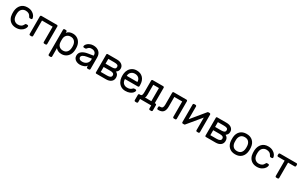

<svg xmlns="http://www.w3.org/2000/svg" viewBox="292 -2374 6873 4407"><g transform="rotate(30 3729.0 -170.0)"><path d="M420 -154Q427 -169 434 -175Q441 -181 453 -181H483Q494 -181 502 -173.5Q510 -166 510 -156Q510 -122 483 -83Q456 -44 405 -17Q354 10 285 10Q214 10 162 -20Q110 -50 82 -102.5Q54 -155 51 -220Q50 -232 50 -266Q50 -290 51 -300Q60 -402 120 -466Q180 -530 285 -530Q354 -530 404.5 -503.5Q455 -477 481.5 -438.5Q508 -400 510 -366Q511 -355 502.5 -347Q494 -339 483 -339H453Q441 -339 434 -345Q427 -351 420 -366Q385 -444 285 -444Q230 -444 189 -407Q148 -370 142 -295Q141 -284 141 -259Q141 -236 142 -225Q149 -150 189.5 -113Q230 -76 285 -76Q385 -76 420 -154Z M1094 -493V-27Q1094 -16 1086 -8Q1078 0 1067 0H1030Q1019 0 1011 -8Q1003 -16 1003 -27V-434H721V-27Q721 -16 713 -8Q705 0 694 0H657Q646 0 638 -8Q630 -16 630 -27V-493Q630 -504 638 -512Q646 -520 657 -520H1067Q1078 -520 1086 -512Q1094 -504 1094 -493Z M1335 163Q1335 174 1327 182Q1319 190 1308 190H1271Q1260 190 1252 182Q1244 174 1244 163V-493Q1244 -504 1252 -512Q1260 -520 1271 -520H1308Q1319 -520 1327 -512Q1335 -504 1335 -493V-462Q1386 -530 1490 -530Q1552 -530 1602.5 -501Q1653 -472 1683.5 -418Q1714 -364 1717 -292Q1718 -282 1718 -260Q1718 -237 1717 -227Q1714 -155 1683.5 -101.5Q1653 -48 1603 -19Q1553 10 1490 10Q1434 10 1395.5 -9.5Q1357 -29 1335 -58ZM1480 -76Q1545 -76 1583.5 -118Q1622 -160 1626 -232Q1627 -242 1627 -260Q1627 -278 1626 -288Q1622 -360 1583.5 -402Q1545 -444 1480 -444Q1418 -444 1378 -405.5Q1338 -367 1335 -303L1334 -264L1335 -224Q1338 -154 1377 -115Q1416 -76 1480 -76Z M2151 -329V-342Q2151 -391 2118.5 -417.5Q2086 -444 2034 -444Q1994 -444 1971.5 -430.5Q1949 -417 1929 -390Q1923 -382 1916 -379Q1909 -376 1897 -376H1867Q1856 -376 1847.5 -384Q1839 -392 1840 -403Q1843 -433 1869.5 -462.5Q1896 -492 1940 -511Q1984 -530 2034 -530Q2127 -530 2184.5 -478Q2242 -426 2242 -332V-27Q2242 -16 2234 -8Q2226 0 2215 0H2178Q2167 0 2159 -8Q2151 -16 2151 -27V-68Q2135 -32 2083 -11Q2031 10 1979 10Q1928 10 1888 -8.5Q1848 -27 1826.5 -59Q1805 -91 1805 -131Q1805 -206 1861 -248.5Q1917 -291 2010 -306ZM2151 -249 2033 -230Q1968 -220 1932 -197.5Q1896 -175 1896 -141Q1896 -116 1919 -96Q1942 -76 1989 -76Q2061 -76 2106 -117Q2151 -158 2151 -224Z M2388 -500Q2388 -508 2394 -514Q2400 -520 2408 -520H2656Q2741 -520 2789.5 -482Q2838 -444 2838 -381Q2838 -340 2822 -315.5Q2806 -291 2778 -270Q2817 -248 2833 -218.5Q2849 -189 2849 -148Q2849 -78 2800 -39Q2751 0 2667 0H2408Q2400 0 2394 -6Q2388 -12 2388 -20ZM2479 -306H2643Q2695 -306 2721 -320.5Q2747 -335 2747 -371Q2747 -407 2720 -420Q2693 -433 2638 -433H2479ZM2479 -87H2648Q2758 -87 2758 -154Q2758 -190 2731 -204.5Q2704 -219 2651 -219H2479Z M3412 -277V-250Q3412 -239 3404 -231Q3396 -223 3385 -223H3041V-217Q3043 -151 3081.5 -113.5Q3120 -76 3181 -76Q3231 -76 3258.5 -89Q3286 -102 3308 -126Q3316 -134 3322.5 -137Q3329 -140 3340 -140H3370Q3382 -140 3390 -132Q3398 -124 3397 -113Q3393 -86 3367.5 -57.5Q3342 -29 3294.5 -9.5Q3247 10 3181 10Q3117 10 3067 -19.5Q3017 -49 2987.5 -101Q2958 -153 2952 -218Q2950 -248 2950 -264Q2950 -280 2952 -310Q2958 -372 2987.5 -422Q3017 -472 3066.5 -501Q3116 -530 3181 -530Q3288 -530 3350 -462Q3412 -394 3412 -277ZM3322 -307V-310Q3322 -371 3283.5 -407.5Q3245 -444 3181 -444Q3123 -444 3082.5 -407Q3042 -370 3041 -310V-307Z M3605 -520H3884Q3895 -520 3903 -512Q3911 -504 3911 -493V-86H3930Q3941 -86 3949 -78Q3957 -70 3957 -59V83Q3957 94 3949 102Q3941 110 3930 110H3893Q3882 110 3874 102Q3866 94 3866 83V0H3570V83Q3570 94 3562 102Q3554 110 3543 110H3506Q3495 110 3487 102Q3479 94 3479 83V-59Q3479 -70 3487 -78Q3495 -86 3506 -86H3529Q3559 -86 3569 -112Q3579 -138 3579 -185V-493Q3579 -504 3586.5 -512Q3594 -520 3605 -520ZM3670 -434V-169Q3670 -114 3651 -86H3820V-434Z M4501 -520Q4512 -520 4520 -512Q4528 -504 4528 -493V-27Q4528 -16 4520 -8Q4512 0 4501 0H4464Q4453 0 4445 -8Q4437 -16 4437 -27V-434H4228V-173Q4228 -85 4189.5 -37.5Q4151 10 4061 10H4049Q4038 10 4030 2Q4022 -6 4022 -17V-49Q4022 -60 4030 -68Q4038 -76 4049 -76H4061Q4105 -76 4121 -100.5Q4137 -125 4137 -174V-493Q4137 -504 4145 -512Q4153 -520 4164 -520Z M5051 -27V-362L4760 -11Q4752 0 4738 0H4704Q4693 0 4685.5 -8Q4678 -16 4678 -27V-493Q4678 -504 4686 -512Q4694 -520 4705 -520H4742Q4753 -520 4761 -512Q4769 -504 4769 -493V-155L5060 -509Q5065 -515 5069.5 -517.5Q5074 -520 5082 -520H5115Q5126 -520 5134 -512Q5142 -504 5142 -493V-27Q5142 -16 5134 -8Q5126 0 5115 0H5078Q5067 0 5059 -8Q5051 -16 5051 -27Z M5292 -500Q5292 -508 5298 -514Q5304 -520 5312 -520H5560Q5645 -520 5693.5 -482Q5742 -444 5742 -381Q5742 -340 5726 -315.5Q5710 -291 5682 -270Q5721 -248 5737 -218.5Q5753 -189 5753 -148Q5753 -78 5704 -39Q5655 0 5571 0H5312Q5304 0 5298 -6Q5292 -12 5292 -20ZM5383 -306H5547Q5599 -306 5625 -320.5Q5651 -335 5651 -371Q5651 -407 5624 -420Q5597 -433 5542 -433H5383ZM5383 -87H5552Q5662 -87 5662 -154Q5662 -190 5635 -204.5Q5608 -219 5555 -219H5383Z M6332 -259Q6332 -235 6330 -213Q6321 -111 6259.5 -50.5Q6198 10 6093 10Q5988 10 5926.5 -50.5Q5865 -111 5856 -213Q5855 -224 5855 -259Q5855 -296 5856 -307Q5864 -409 5926 -469.5Q5988 -530 6093 -530Q6198 -530 6260 -469.5Q6322 -409 6330 -307Q6332 -285 6332 -259ZM6093 -444Q6026 -444 5989.5 -405Q5953 -366 5947 -302Q5946 -290 5946 -259Q5946 -229 5947 -218Q5953 -154 5989.5 -115Q6026 -76 6093 -76Q6160 -76 6196.5 -115Q6233 -154 6239 -218Q6241 -240 6241 -259Q6241 -278 6239 -302Q6233 -366 6196.5 -405Q6160 -444 6093 -444Z M6802 -154Q6809 -169 6816 -175Q6823 -181 6835 -181H6865Q6876 -181 6884 -173.5Q6892 -166 6892 -156Q6892 -122 6865 -83Q6838 -44 6787 -17Q6736 10 6667 10Q6596 10 6544 -20Q6492 -50 6464 -102.5Q6436 -155 6433 -220Q6432 -232 6432 -266Q6432 -290 6433 -300Q6442 -402 6502 -466Q6562 -530 6667 -530Q6736 -530 6786.5 -503.5Q6837 -477 6863.5 -438.5Q6890 -400 6892 -366Q6893 -355 6884.5 -347Q6876 -339 6865 -339H6835Q6823 -339 6816 -345Q6809 -351 6802 -366Q6767 -444 6667 -444Q6612 -444 6571 -407Q6530 -370 6524 -295Q6523 -284 6523 -259Q6523 -236 6524 -225Q6531 -150 6571.5 -113Q6612 -76 6667 -76Q6767 -76 6802 -154Z M7443 -493V-461Q7443 -450 7435 -442Q7427 -434 7416 -434H7243V-27Q7243 -16 7235 -8Q7227 0 7216 0H7179Q7168 0 7160 -8Q7152 -16 7152 -27V-434H6979Q6968 -434 6960 -442Q6952 -450 6952 -461V-493Q6952 -504 6960 -512Q6968 -520 6979 -520H7416Q7427 -520 7435 -512Q7443 -504 7443 -493Z"/></g></svg>

Font: Contemporary
Style: Regular
Weight: 400
Designer: Victor Tran
Foundry: Victor Tran
Version: Version 1.100